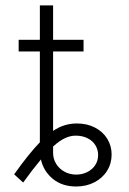

<svg xmlns="http://www.w3.org/2000/svg" viewBox="-20 -677 474 708"><path d="M175.8 -657.2V-530.3H288.1V-487.3H175.8V-194.3Q196.8 -208.5 218.3 -215.1Q239.7 -221.7 263.7 -221.7Q301.3 -221.7 330.3 -206.5Q359.4 -191.4 375.5 -165.3Q391.6 -139.2 391.6 -107.4Q391.6 -74.2 375 -47.4Q358.4 -20.5 328.4 -4.9Q298.3 10.7 260.7 10.7Q209.5 10.7 175 -17.3Q140.6 -45.4 130.9 -88.9Q101.6 -54.2 65.4 -3.9L32.2 -34.2Q86.4 -110.4 127 -152.3V-487.3H48.8V-530.3H127V-657.2ZM260.7 -33.2Q283.2 -33.2 301.8 -42.5Q320.3 -51.8 331.1 -68.1Q341.8 -84.5 341.8 -105.5Q341.8 -125 331.8 -141.4Q321.8 -157.7 303 -167.2Q284.2 -176.8 258.8 -176.8Q239.3 -176.8 219 -167.2Q198.7 -157.7 175.8 -136.7V-113.3Q175.8 -91.3 187 -73Q198.2 -54.7 217.8 -43.9Q237.3 -33.2 260.7 -33.2Z"/></svg>

Font: Pretendard Std ExtraLight
Style: Regular
Weight: 200
Designer: Base glyphs from Inter by Rasmus Andersson; Hangeul glyphs from Noto Sans CJK(Source Han Sans) by Jang Soo-young and Kan
Foundry: Kil Hyung-jin
Version: Version 1.309